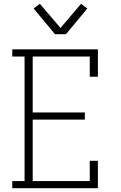

<svg xmlns="http://www.w3.org/2000/svg" viewBox="-20 -996 640 1016"><path d="M45 0V-38H110V-697H45V-735H498V-590H455V-697H153V-401H429V-363H153V-38H455V-145H498V0ZM271 -815 158 -951 191 -976 300 -848 409 -976 442 -951 329 -815Z"/></svg>

Font: Iosevka Etoile Extralight
Style: Regular
Weight: 200
Designer: Belleve Invis
Foundry: Belleve Invis
Version: Version 22.1.2; ttfautohint (v1.8.4)